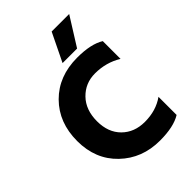

<svg xmlns="http://www.w3.org/2000/svg" viewBox="-259 -1010 1131 1131"><g transform="rotate(-45 306.5 -445.0)"><path d="M563 -30Q502 8 387 8Q239 8 139.5 -87.5Q40 -183 40 -335Q40 -489 136.5 -586Q233 -683 388 -683Q502 -683 563 -645V-497Q488 -543 396 -543Q315 -543 260 -486.5Q205 -430 205 -335Q205 -242 260 -187.5Q315 -133 402 -133Q496 -133 563 -181ZM425 -721H304L390 -898H536Z"/></g></svg>

Font: Hind Guntur
Style: Bold
Weight: 700
Designer: Manushi Parikh, Hitesh Malaviya
Foundry: Indian Type Foundry
Version: Version 1.002;PS 1.0;hotconv 1.0.86;makeotf.lib2.5.63406; tt